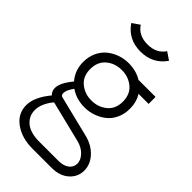

<svg xmlns="http://www.w3.org/2000/svg" viewBox="-269 -750 1039 1039"><g transform="rotate(45 250.0 -230.5)"><path d="M351.1 -674.8 395 -645Q344.2 -570.8 250 -570.8Q156.7 -570.8 106 -645L148.9 -674.8Q181.6 -625 250 -625Q318.4 -625 351.1 -674.8ZM127.9 -97.2 362.8 -39.1Q420.4 -24.9 455.8 13.7Q491.2 52.2 491.2 99.1Q491.2 147.9 454.1 180.9Q417 213.9 355 213.9H209Q127 213.9 72.5 174.6Q18.1 135.3 18.1 70.8Q18.1 9.8 79.1 -64Q62 -81.1 62 -104Q62 -144 110.8 -202.1Q70.8 -248.5 70.8 -312Q70.8 -352.5 86.2 -385.5Q101.6 -418.5 127.2 -439.2Q152.8 -460 184.3 -470.9Q215.8 -481.9 250 -481.9Q308.1 -481.9 351.1 -455.1H481.9V-401.9H404.8Q429.2 -363.3 429.2 -312Q429.2 -271.5 413.8 -238.5Q398.4 -205.6 372.8 -185.3Q347.2 -165 315.7 -154.1Q284.2 -143.1 250 -143.1Q186 -143.1 140.1 -175.8Q113.8 -140.1 113.8 -117.2Q113.8 -100.1 127.9 -97.2ZM125 -312Q125 -256.3 161.9 -226.1Q198.7 -195.8 250 -195.8Q300.8 -195.8 337.9 -226.1Q375 -256.3 375 -312Q375 -368.2 338.1 -398.7Q301.3 -429.2 250 -429.2Q198.7 -429.2 161.9 -398.7Q125 -368.2 125 -312ZM113.8 -45.9Q69.8 8.3 69.8 57.1Q69.8 102.5 104.7 131.8Q139.6 161.1 209 161.1H355Q393.1 161.1 415.5 144Q438 127 438 99.1Q438 71.8 414.3 46.9Q390.6 22 351.1 12.2L115.2 -45.9Z"/></g></svg>

Font: Rawengulk
Style: Demibold
Weight: 600
Version: Version 0.92